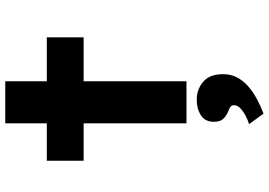

<svg xmlns="http://www.w3.org/2000/svg" viewBox="-166 -563 1022 730"><g transform="rotate(-90 345.0 -198.0)"><path d="M241 0V-689H401V0ZM99 -391V-531H568V-391ZM278 293 238 238Q252 234 268.5 225.5Q285 217 297.5 205.5Q310 194 310 181Q310 171 303 166.5Q296 162 285 158Q267 150 257 138.5Q247 127 247 104Q247 71 271.5 55Q296 39 331 39Q370 39 399 63.5Q428 88 428 139Q428 168 416 191.5Q404 215 382.5 234Q361 253 334 267.5Q307 282 278 293Z"/></g></svg>

Font: Lexend Tera
Style: Bold
Weight: 700
Designer: Bonnie Shaver-Troup, Thomas Jockin
Foundry: Lexend
Version: Version 1.007